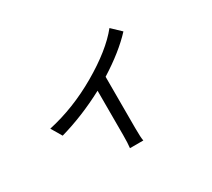

<svg xmlns="http://www.w3.org/2000/svg" viewBox="-131 -835 1261 1144"><g transform="rotate(-30 500.0 -262.5)"><path d="M783 -544Q698 -452 556 -363V-10Q556 58 561 78H469Q473 46 473 -10V-315Q315 -231 159 -187L116 -260Q294 -299 463 -397Q637 -498 721 -603Z"/></g></svg>

Font: Source Han Sans K Regular
Style: Regular
Weight: 400
Designer: Ryoko NISHIZUKA  (kana & ideographs); Paul D. Hunt (Latin, Greek & Cyrillic); Wenlong ZHANG  (bopomofo); Sandoll Communi
Foundry: Adobe Systems Incorporated
Version: Version 1.00 July 18, 2014, initial release